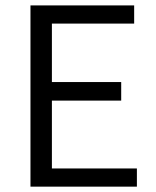

<svg xmlns="http://www.w3.org/2000/svg" viewBox="-20 -697 581 717"><path d="M93.8 0V-676.8H481V-608.9H173.8V-390.6H432.6V-321.3H173.8V-67.9H491.2V0Z"/></svg>

Font: Akatab
Style: Regular
Weight: 400
Designer: SIL Global
Foundry: SIL Global
Version: Version 4.100